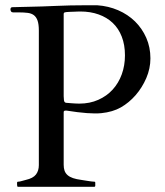

<svg xmlns="http://www.w3.org/2000/svg" viewBox="-20 -716 631 736"><path d="M45.4 -15.6Q45.4 -16.1 45.9 -17.8Q46.4 -19.5 49.3 -19.5Q55.2 -19.5 64.7 -22.5Q74.2 -25.4 79.1 -26.4Q106.9 -32.7 117.9 -47.1Q128.9 -61.5 128.9 -83V-598.6Q128.9 -623 124 -637Q119.1 -650.9 109.6 -658Q100.1 -665 85.7 -666.7Q71.3 -668.5 52.2 -668.5H30.3Q24.9 -668.5 22.5 -672.1Q20 -675.8 20 -680.2Q20 -682.6 21 -685.1Q22 -687.5 26.4 -688.5Q26.9 -688.5 29.5 -688.5Q32.2 -688.5 39.1 -688.7Q45.9 -689 57.4 -689.2Q68.8 -689.5 87.4 -689.9Q141.6 -690.9 195.6 -693.4Q249.5 -695.8 303.7 -695.8H353Q395.5 -692.9 432.9 -676.8Q470.2 -660.6 497.6 -633.8Q524.9 -606.9 540.8 -570.8Q556.6 -534.7 556.6 -492.2Q556.6 -453.6 540.8 -416.7Q524.9 -379.9 499.8 -351.1Q474.6 -322.3 443.4 -304.4Q412.1 -286.6 368.2 -282.2Q324.2 -277.8 235.4 -292Q234.9 -292 231.4 -292Q228 -292 226.6 -291Q225.1 -290 224.6 -289.1Q224.1 -288.1 224.1 -285.2V-84.5Q224.1 -71.3 227.5 -61.5Q231 -51.8 239 -44.7Q247.1 -37.6 260 -33.2Q272.9 -28.8 291.5 -26.4Q294.4 -25.9 300.8 -24.9Q307.1 -23.9 314.9 -22.7Q322.8 -21.5 329.8 -20.5Q336.9 -19.5 341.3 -19.5Q344.2 -19.5 344.7 -18.1Q345.2 -16.6 345.2 -15.6V-3.9Q345.2 -2.9 344.5 -1.5Q343.8 0 341.3 0H49.3Q46.9 0 46.1 -2Q45.4 -3.9 45.4 -9.8ZM225.1 -332.5Q225.6 -328.6 227.3 -325.4Q229 -322.3 234.4 -321.8Q236.3 -321.8 241.5 -321.3Q246.6 -320.8 253.4 -320.3Q260.3 -319.8 268.3 -319.3Q276.4 -318.8 284.2 -318.8Q324.2 -318.8 356.7 -333.3Q389.2 -347.7 411.9 -372.6Q434.6 -397.5 446.8 -431.2Q459 -464.8 459 -503.9Q459 -543.9 446.8 -575.4Q434.6 -606.9 412.1 -628.2Q389.6 -649.4 358.2 -660.6Q326.7 -671.9 288.1 -671.9Q281.2 -671.9 275.4 -671.6Q269.5 -671.4 263.7 -671.1Q257.8 -670.9 251.2 -670.7Q244.6 -670.4 236.3 -669.9Q233.4 -669.9 228.8 -668.7Q224.1 -667.5 224.1 -662.1V-347.2Z"/></svg>

Font: Kurinto Book Core
Style: Regular
Weight: 400
Designer: Kurinto was developed by Clint Goss from a range of fonts that are compatible with the SIL Open Font License Version 1.1
Foundry: Clinton F. Goss
Version: Version 2.196; July 25, 2020